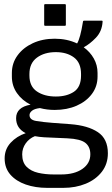

<svg xmlns="http://www.w3.org/2000/svg" viewBox="-20 -730 542 930"><path d="M321.5 -128.5Q406 -122 454.2 -89.8Q502.5 -57.5 502.5 12.5Q502.5 64 473.5 101.8Q444.5 139.5 395.5 159.8Q346.5 180 286.5 180H209Q151.5 180 104.8 163.8Q58 147.5 30.2 115.8Q2.5 84 2.5 37.5Q2.5 -7 31.5 -38.5Q60.5 -70 104.5 -85Q58 -108.5 58 -157.5Q58 -210.5 128 -223Q86.5 -244 62 -279.2Q37.5 -314.5 37.5 -359V-376.5Q37.5 -424 64.8 -461.5Q92 -499 139 -520.8Q186 -542.5 245 -542.5Q305 -542.5 353.5 -519.5Q369 -545 382 -625.5Q382.5 -630 387.5 -630H472.5Q477.5 -630 477 -625Q474 -578 444.5 -547.2Q415 -516.5 385.5 -501Q416.5 -478.5 434.5 -446.5Q452.5 -414.5 452.5 -376.5V-359Q452.5 -311.5 425.2 -275Q398 -238.5 351.2 -218Q304.5 -197.5 245 -197.5Q207.5 -197.5 173.5 -206.5Q147.5 -203.5 135.2 -193.8Q123 -184 123 -172.5Q123 -149.5 155.2 -144Q187.5 -138.5 234 -135ZM372.5 -364V-371.5Q372.5 -426.5 338 -452Q303.5 -477.5 250.5 -477.5Q195 -477.5 158.8 -450.8Q122.5 -424 122.5 -371.5V-364Q122.5 -311.5 158.8 -287Q195 -262.5 250.5 -262.5Q303.5 -262.5 338 -285.5Q372.5 -308.5 372.5 -364ZM239 115H276.5Q340.5 115 379 88.2Q417.5 61.5 417.5 17.5Q417.5 -19 393.5 -38Q369.5 -57 306.5 -60L194 -65Q169.5 -66.5 149 -70.5Q121.5 -59.5 104.5 -35.5Q87.5 -11.5 87.5 17.5Q87.5 56.5 108.8 77.8Q130 99 164.5 107Q199 115 239 115ZM294 -605H199Q194 -605 194 -610V-705Q194 -710 199 -710H294Q299 -710 299 -705V-610Q299 -605 294 -605Z"/></svg>

Font: MFEK Sans
Style: Regular
Weight: 400
Designer: Owen Earl
Foundry: indestructible type*
Version: Version 0.001; ttfautohint (v1.8.4.7-5d5b)